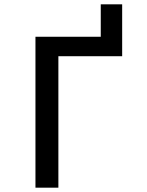

<svg xmlns="http://www.w3.org/2000/svg" viewBox="-20 -868 680 888"><path d="M144 -698H446V-848H545V-608H250V0H144Z"/></svg>

Font: Writer Medium
Style: Regular
Weight: 500
Monospace: yes
Designer: Mike Abbink, Paul van der Laan, Pieter van Rosmalen
Foundry: Bold Monday
Version: Version 2.001 2020